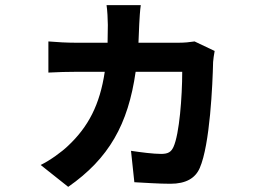

<svg xmlns="http://www.w3.org/2000/svg" viewBox="-20 -650 1040 746"><path d="M814 -452 736 -489C717 -486 696 -484 675 -484H518L521 -556C522 -576 524 -611 527 -630H394C397 -612 399 -572 399 -553L398 -484H273C242 -484 202 -486 168 -489V-368C202 -370 246 -371 274 -371H387C368 -243 323 -157 244 -83C220 -60 175 -27 138 -9L245 76C403 -34 478 -167 507 -371H688C688 -275 677 -129 654 -79C645 -60 634 -52 606 -52C576 -52 529 -58 489 -64L502 58C542 60 596 64 642 64C703 64 739 42 756 3C796 -88 806 -323 808 -409C809 -419 811 -438 814 -452Z"/></svg>

Font: Noto Sans JP
Style: Bold
Weight: 700
Designer: Ryoko NISHIZUKA 西塚涼子 (kana, bopomofo & ideographs); Paul D. Hunt (Latin, Greek & Cyrillic); Sandoll Communications 산돌커뮤니
Foundry: Adobe
Version: Version 2.004;hotconv 1.0.118;makeotfexe 2.5.65603